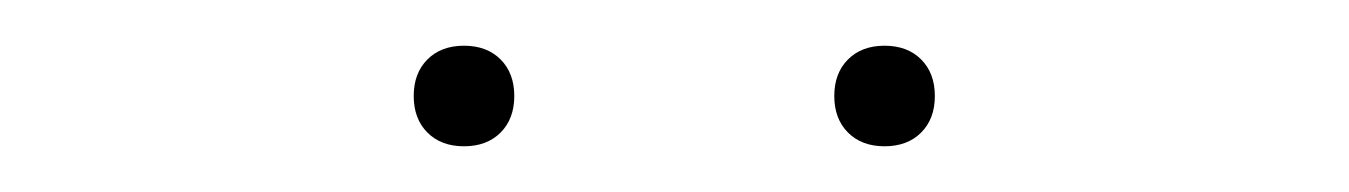

<svg xmlns="http://www.w3.org/2000/svg" viewBox="-20 -662 590 84"><path d="M183 -642Q193 -642 199 -636Q205 -630 205 -620Q205 -610 199 -604Q193 -598 183 -598Q173 -598 167 -604Q161 -610 161 -620Q161 -630 167 -636Q173 -642 183 -642ZM367 -642Q377 -642 383 -636Q389 -630 389 -620Q389 -610 383 -604Q377 -598 367 -598Q357 -598 351 -604Q345 -610 345 -620Q345 -630 351 -636Q357 -642 367 -642Z"/></svg>

Font: Kantumruy Pro Thin
Style: Regular
Weight: 250
Version: Version 1.002